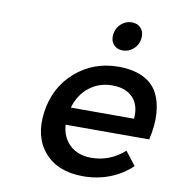

<svg xmlns="http://www.w3.org/2000/svg" viewBox="-84 -829 835 909"><g transform="rotate(10 333.5 -375.0)"><path d="M142.1 -265.1Q159.2 -385.3 245.1 -460.2Q331.1 -535.2 450.2 -536.1Q519 -536.1 566.7 -514.2Q614.3 -492.2 637.7 -451.2Q661.1 -410.2 665.8 -352.1Q670.4 -293.9 653.8 -222.2H252Q256.3 -160.6 295.7 -124.8Q335 -88.9 397.9 -88.9Q487.8 -88.9 557.1 -150.9L607.9 -85.9Q562.5 -42.5 502.9 -19.3Q443.4 3.9 375 3.9Q252.4 3.9 188.7 -70.3Q125 -144.5 142.1 -265.1ZM262.2 -306.2H565.9Q571.8 -370.6 537.6 -407.2Q503.4 -443.8 438 -443.8Q375 -443.8 327.9 -407Q280.8 -370.1 262.2 -306.2ZM399.9 -684.1Q404.3 -714.4 426.3 -734.1Q448.2 -753.9 477.1 -753.9Q505.9 -753.9 522.2 -734.4Q538.6 -714.8 534.2 -684.1Q529.8 -654.3 507.8 -634.8Q485.8 -615.2 457 -615.2Q428.2 -615.2 411.9 -634.8Q395.5 -654.3 399.9 -684.1Z"/></g></svg>

Font: Trueno
Style: Italic
Weight: 400
Designer: Julieta Ulanovsky
Foundry: Julieta Ulanovsky
Version: Version 3.001b | FøM Fix